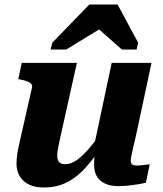

<svg xmlns="http://www.w3.org/2000/svg" viewBox="-20 -818 720 849"><path d="M243 -194Q239 -172 236 -157.5Q233 -143 233 -130Q233 -118 236.5 -109.5Q240 -101 248 -96.5Q256 -92 270 -92Q293 -92 318.5 -109.5Q344 -127 372.5 -160Q401 -193 431 -238L437 -181Q400 -124 361.5 -80Q323 -36 277.5 -12.5Q232 11 175 11Q116 11 84.5 -18Q53 -47 53 -94Q53 -116 57 -140.5Q61 -165 68 -195L122 -433Q123 -442 117.5 -448Q112 -454 100 -458.5Q88 -463 71 -466L61 -468L76 -540H320ZM582 -222Q574 -188 569 -165.5Q564 -143 561 -129Q558 -115 558 -108Q558 -96 564.5 -91Q571 -86 585 -86Q601 -86 616 -88.5Q631 -91 642 -91L625 -10Q609 -6 589.5 -3Q570 0 549 2.5Q528 5 504 5Q453 5 424.5 -19Q396 -43 396 -91Q396 -96 396.5 -104.5Q397 -113 397.5 -124.5Q398 -136 399 -149L389 -140L474 -540H650ZM500 -798H375L211 -629L204 -599H273L459 -713L384 -718L519 -599H584L591 -629Z"/></svg>

Font: Roboto Serif
Style: Bold Italic
Weight: 700
Italic angle: -10°
Designer: Greg Gazdowicz
Foundry: Commercial Type
Version: Version 1.008